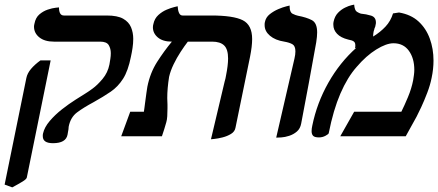

<svg xmlns="http://www.w3.org/2000/svg" viewBox="-26 -589 1894 830"><path d="M271 -42Q271 -40 270.5 -37Q270 -34 270 -30Q269 -25 268 -19Q267 -13 266 -7Q259 30 203 30Q159 30 159 0Q159 -3 159 -6Q159 -9 160 -12Q166 -39 189 -66Q212 -93 242 -116.5Q272 -140 300.5 -158Q329 -176 345 -186Q352 -190 373.5 -205.5Q395 -221 417.5 -248Q440 -275 447 -310Q449 -322 451 -334.5Q453 -347 453 -359Q453 -379 444 -394Q435 -409 407 -409H207Q167 -409 144 -427.5Q121 -446 121 -474Q121 -477 121.5 -480Q122 -483 123 -487Q128 -513 144.5 -527Q161 -541 180.5 -547.5Q200 -554 214.5 -555.5Q229 -557 229 -557Q229 -522 250 -522H435Q482 -522 506.5 -508Q531 -494 540.5 -471Q550 -448 550 -421Q550 -402 547 -382Q544 -362 540 -344Q528 -283 506 -248.5Q484 -214 452.5 -192.5Q421 -171 378 -147Q335 -124 307 -103Q279 -82 271 -42ZM27 221 -6 209 88 -252Q92 -272 108 -291Q124 -310 149 -328H193L90 178Q89 185 72 195.5Q55 206 27 221Z M886 13 945 -236Q949 -249 951 -262Q960 -307 960 -336Q960 -376 943 -392.5Q926 -409 891 -409H786Q772 -391 755 -365Q738 -339 724.5 -311Q711 -283 705 -257Q701 -232 699 -209Q697 -186 697 -165Q697 -158 697.5 -151Q698 -144 698 -137V-120Q698 -102 697 -86.5Q696 -71 693 -61Q689 -47 684 -30.5Q679 -14 674 0H498L537 -106H596Q597 -114 598.5 -123.5Q600 -133 601 -143Q604 -166 607 -187.5Q610 -209 611 -214Q623 -274 653 -321Q683 -368 717 -409Q678 -409 656.5 -427Q635 -445 635 -471Q635 -475 635.5 -478Q636 -481 637 -485Q642 -509 658.5 -524Q675 -539 694 -547Q713 -555 727.5 -558.5Q742 -562 742 -562Q743 -544 748 -533Q753 -522 763 -522H887Q983 -522 1023.5 -501.5Q1064 -481 1064 -420Q1064 -389 1055 -344L992 -37Q989 -20 972.5 -10Q956 0 936 5Q916 10 901 11.5Q886 13 886 13Z M1168 6 1247 -336Q1251 -353 1251 -367Q1251 -390 1238.5 -397.5Q1226 -405 1203 -409Q1164 -415 1141 -434.5Q1118 -454 1118 -480Q1118 -483 1118 -486.5Q1118 -490 1119 -493Q1123 -514 1140 -527.5Q1157 -541 1177 -549.5Q1197 -558 1211.5 -561.5Q1226 -565 1226 -565V-561Q1226 -536 1239 -529.5Q1252 -523 1262 -521Q1299 -514 1322 -502Q1345 -490 1345 -449Q1345 -440 1344 -429.5Q1343 -419 1341 -406Q1325 -318 1309 -230Q1293 -142 1276 -55Q1272 -33 1257.5 -20.5Q1243 -8 1224.5 -2Q1206 4 1190.5 5Q1175 6 1168 6Z M1673 -531 1699 -535Q1751 -526 1783.5 -496Q1816 -466 1832 -422Q1848 -378 1848 -327Q1848 -309 1846 -290.5Q1844 -272 1840 -253Q1834 -222 1821 -188Q1808 -154 1795 -126Q1782 -98 1775 -85Q1764 -65 1751.5 -42.5Q1739 -20 1728 0H1445L1505 -106H1709Q1722 -132 1737.5 -169Q1753 -206 1760 -242Q1762 -254 1763.5 -265.5Q1765 -277 1765 -287Q1765 -337 1741.5 -369.5Q1718 -402 1675 -402Q1644 -402 1600.5 -375Q1557 -348 1516 -300Q1476 -255 1445.5 -184.5Q1415 -114 1395 -13Q1394 -9 1381 -2Q1368 5 1353 5Q1334 5 1327.5 -2Q1321 -9 1321 -22Q1321 -33 1324 -46Q1344 -144 1393.5 -231.5Q1443 -319 1515 -383L1508 -380Q1510 -385 1510 -388Q1510 -391 1510 -394Q1510 -405 1503 -410Q1496 -415 1479 -418Q1447 -426 1431 -443Q1415 -460 1415 -482Q1415 -485 1415 -488.5Q1415 -492 1416 -495Q1421 -519 1435 -533.5Q1449 -548 1465.5 -556Q1482 -564 1493.5 -566.5Q1505 -569 1505 -569Q1507 -544 1517 -538Q1527 -532 1534 -530Q1557 -528 1578 -521.5Q1599 -515 1599 -492Q1599 -491 1599 -488.5Q1599 -486 1598 -483Q1597 -473 1592 -464L1593 -465Q1592 -462 1591 -459Q1590 -456 1589 -452Q1588 -447 1587.5 -441.5Q1587 -436 1587 -431Q1618 -450 1640.5 -474Q1663 -498 1673 -531Z"/></svg>

Font: Libertinus Serif SemiBold
Style: Italic
Weight: 600
Italic angle: -11.5°
Designer: Philipp H. Poll, Khaled Hosny
Foundry: Caleb Maclennan
Version: Version 7.051;RELEASE